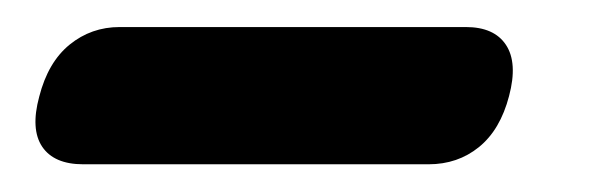

<svg xmlns="http://www.w3.org/2000/svg" viewBox="-20 -675 438 142"><path d="M9 -603.5Q15.5 -629 31.5 -642Q47.5 -655 68.5 -655H324.5Q345.5 -655 354.2 -641.8Q363 -628.5 356.5 -604Q350 -579 334.2 -566.2Q318.5 -553.5 297 -553.5H41.5Q20 -553.5 11.2 -566.5Q2.5 -579.5 9 -603.5Z"/></svg>

Font: Fraunces 9pt S100
Style: Bold Italic
Weight: 700
Italic angle: -16°
Version: Version 1.000; ttfautohint (v1.8.3)